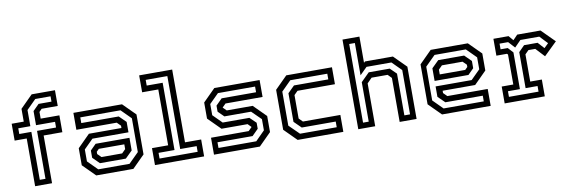

<svg xmlns="http://www.w3.org/2000/svg" viewBox="-53 -1165 4691 1581"><g transform="rotate(-10 2292.0 -375.0)"><path d="M138.5 0V-399H37.5V-540H138.5V-647L241.5 -750H436.5V-618.5H302L280 -596V-540H436.5V-399H280V0ZM185.5 -45H233V-446H392V-493.5H233V-611.5L284 -662.5H392V-707H264L185.5 -628.5V-493.5H84.5V-446H185.5Z M649.5 0 546.5 -103V-245.5L649.5 -348.5H921.5V-368L891 -398.5H553.5V-540H960L1063 -437V-103L960 0ZM697 -94 641.5 -149V-209.5L689.5 -257.5H972.5V-152L913.5 -94ZM674.5 -46.5H936L1020 -130V-412.5L939 -493.5H603V-446H916L972.5 -390.5V-303.5H671L594 -227V-127ZM718.5 -141.5H891L921.5 -172V-212H708.5L687.5 -191V-172Z M1140.5 0V-141.5H1275.5V-608.5H1140.5V-750H1416.5V-141.5H1551.5V0ZM1187 -46.5H1505.5V-94H1368V-704H1187V-656.5H1320.5V-94H1187Z M1634 0V-141.5H1949L1979.5 -172V-169.5L1950 -199.5H1732L1629 -302.5V-437L1732 -540H2110.5V-398.5H1800.5L1770 -368V-371L1800.5 -340.5H2017.5L2120.5 -237.5V-103L2017.5 0ZM1680 -48H1996L2073.5 -126V-219.5L1996 -295.5H1773L1724.5 -343.5V-394L1776.5 -446H2064.5V-493.5H1754L1676 -416V-322.5L1750.5 -248H1973.5L2025.5 -198V-147.5L1973.5 -95.5H1680Z M2333.5 0 2230.5 -103V-437L2333.5 -540H2715.5V-398.5H2402.5L2372 -368V-172L2402.5 -141.5H2715.5V0ZM2361.5 -47H2668.5V-94.5H2384.5L2325.5 -152.5V-391.5L2381.5 -447H2668.5V-494.5H2359L2278 -413.5V-129Z M2840.5 0V-749.5H2982V-530.5L2991.5 -540H3225L3328 -437V0H3186.5V-368L3156 -399H3022L2982 -358.5V0ZM2888.5 -46.5H2936V-376.5L3006.5 -446.5H3182L3234 -395.5V-46.5H3281.5V-417L3204.5 -494H2996.5L2936 -434V-704H2888.5Z M3851.5 -540 3954.5 -437V-294.5L3851.5 -191.5H3579.5V-172L3610 -141.5H3947.5V0H3541L3438 -103V-437L3541 -540ZM3804 -446 3859.5 -391V-330.5L3811.5 -282.5H3528.5V-388L3587.5 -446ZM3826.5 -493.5H3565L3481 -410V-127.5L3562 -46.5H3898V-94H3585L3528.5 -149.5V-236.5H3830L3907 -313V-413ZM3782.5 -398.5H3610L3579.5 -368V-328H3792.5L3813.5 -349V-368Z M4064.5 0V-141H4161.5V-391.5L4154 -399H4065.5V-540H4192L4226 -500L4264.5 -540H4459L4568.5 -430.5L4459.5 -324.5L4390.5 -398.5H4333.5L4303 -368V-140.5H4400V0ZM4108.5 -47H4356V-94H4256V-395L4305 -444.5H4418L4466.5 -391.5L4502.5 -426.5L4440.5 -492H4282.5L4229.5 -438L4180 -492H4108.5V-444.5H4168.5L4208.5 -401V-94H4108.5Z"/></g></svg>

Font: Tourney Thin Medium
Style: Regular
Weight: 500
Version: Version 1.015